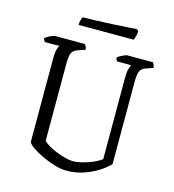

<svg xmlns="http://www.w3.org/2000/svg" viewBox="-123 -960 961 1063"><g transform="rotate(15 357.0 -429.0)"><path d="M355 0Q324 0 285.5 -11.5Q247 -23 211.5 -40Q176 -57 151.5 -74.5Q127 -92 124 -104V-582Q124 -617 129.5 -635Q135 -653 140 -657H57Q54 -660 51 -664.5Q48 -669 47 -677Q52 -682 63 -688.5Q74 -695 85.5 -699.5Q97 -704 102 -704H272Q276 -700 280 -693Q284 -686 285 -674L246 -661Q218 -652 210 -633Q202 -614 202 -574V-131Q213 -118 234.5 -105.5Q256 -93 282 -83Q308 -73 332.5 -66.5Q357 -60 374 -60Q401 -60 434.5 -69Q468 -78 496 -91Q524 -104 536 -115V-582Q536 -614 541.5 -633Q547 -652 552 -657H471Q468 -661 465 -665Q462 -669 462 -677Q466 -682 477.5 -688.5Q489 -695 500 -699.5Q511 -704 516 -704H663Q666 -700 670 -692Q674 -684 674 -674L635 -661Q609 -652 601 -633.5Q593 -615 593 -570V-102Q576 -82 541 -58.5Q506 -35 458 -17.5Q410 0 355 0ZM212 -797Q212 -815 216 -827.5Q220 -840 224 -844Q255 -844 299.5 -845.5Q344 -847 390 -849.5Q436 -852 474 -854.5Q512 -857 529 -858L540 -849Q539 -831 535 -817.5Q531 -804 528 -797Z"/></g></svg>

Font: Texturina ExtraLight
Style: Regular
Weight: 200
Designer: Guillermo Torres Carreño
Foundry: Omnibus-Type
Version: Version 1.002; ttfautohint (v1.8.3)